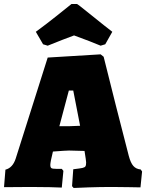

<svg xmlns="http://www.w3.org/2000/svg" viewBox="-25 -928 726 954"><path d="M333 -3 339 -87Q373 -91 384.5 -93.5Q396 -96 399.5 -101.5Q403 -107 403 -121L401 -139L395 -178L318 -180Q303 -180 238 -175L228 -131Q225 -115 225 -109Q225 -96 230.5 -92.5Q236 -89 256 -89H282L290 -79L282 4Q267 3 222.5 2Q178 1 128 1L-5 2L2 -85Q38 -94 53 -140L212 -642L475 -658L490 -646Q505 -584 551 -402.5Q597 -221 615 -153Q624 -119 637.5 -103.5Q651 -88 674 -86L681 -76L673 3Q659 3 618 2Q577 1 532 1Q473 1 415 3Q357 5 341 6ZM321 -301Q337 -301 373 -303L339 -478H317L270 -301ZM189 -708 153 -770Q205 -808 259.5 -851.5Q314 -895 330 -908H357Q357 -911 421 -859Q504 -792 533 -770L498 -708L475 -701Q428 -721 343 -752Q291 -733 212 -701Z"/></svg>

Font: Alegreya SC Black
Style: Regular
Weight: 900
Designer: Juan Pablo del Peral
Foundry: Huerta Tipografica
Version: Version 2.007; ttfautohint (v1.6)